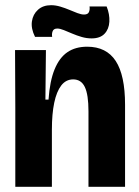

<svg xmlns="http://www.w3.org/2000/svg" viewBox="-20 -720 537 740"><path d="M39 0V-307L38 -527H157L155 -336H167Q172 -408 190.5 -453Q209 -498 240 -519Q271 -540 316 -540Q390 -540 426 -485Q462 -430 462 -316V0H321V-291Q321 -355 307 -384.5Q293 -414 262 -414Q234 -414 216 -390.5Q198 -367 189 -324Q180 -281 180 -220V0ZM333 -572Q314 -572 295 -577.5Q276 -583 258.5 -590.5Q241 -598 226 -604Q211 -610 201 -610Q187 -610 183 -600Q179 -590 181 -578H115Q99 -610 103 -637.5Q107 -665 126.5 -682.5Q146 -700 177 -700Q194 -700 212.5 -694.5Q231 -689 247.5 -682Q264 -675 278.5 -669.5Q293 -664 304 -664Q319 -664 323 -674Q327 -684 325 -695H391Q403 -665 401.5 -636.5Q400 -608 383 -590Q366 -572 333 -572Z"/></svg>

Font: Bricolage Grotesque 72pt SemiCondensed
Style: Bold
Weight: 700
Width: 4
Designer: Mathieu Triay
Foundry: Atelier Triay
Version: Version 1.001;gftools[0.9.33.dev8+g029e19f]